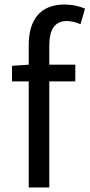

<svg xmlns="http://www.w3.org/2000/svg" viewBox="-20 -829 396 849"><path d="M356 -791C330 -802 298 -809 265 -809C157 -809 107 -740 107 -630V-543L33 -538V-469H107V0H198V-469H313V-543H198V-629C198 -699 223 -736 275 -736C294 -736 316 -731 336 -722Z"/></svg>

Font: Noto Sans CJK KR Regular
Style: Regular
Weight: 400
Designer: Ryoko NISHIZUKA (kana & ideographs); Paul D. Hunt (Latin, Greek & Cyrillic); Wenlong ZHANG (bopomofo); Sandoll Communica
Foundry: Adobe Systems Incorporated
Version: Version 1.004;PS 1.004;hotconv 1.0.82;makeotf.lib2.5.63406